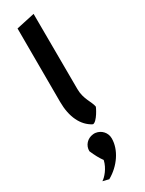

<svg xmlns="http://www.w3.org/2000/svg" viewBox="-272 -765 847 1123"><g transform="rotate(-30 151.5 -203.5)"><path d="M227 126C227 87 198 56 161 51C155 50 149 50 143 51C105 55 75 86 76 126C90 160 108 192 123 212C112 263 74 304 54 316C68 320 82 323 95 326C173 282 227 203 227 126ZM173 0C201 0 241 -81 239 -82C233 -118 197 -156 197 -224L195 -733L71 -706L72 -210C72 -108 108 -33 173 0Z"/></g></svg>

Font: Bluebird
Style: Ext
Weight: 400
Designer: Jasper
Foundry: Cannot Into Space Fonts
Version: Version 0.98